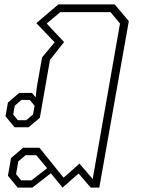

<svg xmlns="http://www.w3.org/2000/svg" viewBox="-20 -578 654 872"><path d="M16 220 30 140 85 93H159L269 229L341 165L401 235L525 -471L482 -523H254L192 -471L271 -387L207 -306L161 -43L110 0H46L5 -50L16 -112L67 -156H125L142 -136L147 -181L171 -317L228 -386L145 -473L245 -558H501L565 -482L431 274H392L337 210L264 274L211 209L127 274H60ZM99 -32 130 -58 137 -98 115 -124H77L47 -98L40 -58L61 -32ZM123 241 194 186 145 127H96L63 155L53 213L76 241Z"/></svg>

Font: Chakra Petch ExtraLight
Style: Italic
Weight: 275
Italic angle: -10°
Designer: Katatrad Aksorn Co.,Ltd.
Foundry: Cadson Demak Co.,Ltd.
Version: Version 1.000; ttfautohint (v1.6)